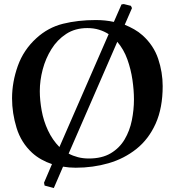

<svg xmlns="http://www.w3.org/2000/svg" viewBox="-20 -820 870 956"><path d="M40 -330.1Q40 -411.1 68.6 -491.5Q97.2 -571.8 161.1 -629.9Q219.2 -683.1 293.7 -701.7Q368.2 -720.2 457 -720.2Q504.9 -720.2 546.9 -710.9L585 -797.9L596.2 -799.8L631.8 -791L637.2 -779.8L601.1 -696.8Q625 -687 647.9 -674.1Q670.9 -661.1 689.9 -644Q745.1 -594.2 767.6 -527.1Q790 -460 790 -391.1Q790 -282.2 755.1 -204.6Q720.2 -127 659.2 -78.4Q598.1 -29.8 520.5 -7.3Q442.9 15.1 356.9 15.1Q324.7 15.1 293.9 9.8L248 116.2L202.1 104L199.2 89.8L238.8 -2.9Q211.9 -11.7 186.5 -25.9Q161.1 -40 140.1 -59.1Q85 -109.9 62.5 -183.3Q40 -256.8 40 -330.1ZM178.2 -366.2Q178.2 -321.3 187.5 -269.5Q196.8 -217.8 219 -170.4Q241.2 -123 275.9 -87.9L521 -649.9Q499 -664.1 472.9 -672.1Q446.8 -680.2 415 -680.2Q354 -680.2 309.6 -651.1Q265.1 -622.1 236.1 -575.4Q207 -528.8 192.6 -474.1Q178.2 -419.4 178.2 -366.2ZM647 -325.2Q647 -370.1 639.4 -422.6Q631.8 -475.1 614 -524.7Q596.2 -574.2 564 -611.8L321.8 -55.2Q342.8 -43.9 367.9 -37.4Q393.1 -30.8 421.9 -30.8Q487.8 -30.8 531.5 -56.9Q575.2 -83 600.6 -126Q626 -168.9 636.5 -221.2Q647 -273.4 647 -325.2Z"/></svg>

Font: Aref Ruqaa
Style: Bold
Weight: 700
Designer: Abdullah Aref
Version: Version 1.002